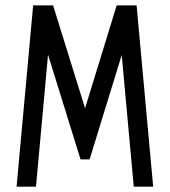

<svg xmlns="http://www.w3.org/2000/svg" viewBox="-20 -704 640 724"><path d="M42.5 0 105 -683.6H180.2L300.8 -295.9L419.9 -683.6H495.1L557.6 0H484.4L439 -496.6L317.9 -103H283.7L161.1 -497.6L115.7 0Z"/></svg>

Font: Anka/Coder
Style: Regular
Weight: 400
Monospace: yes
Version: Version 001.100